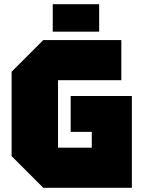

<svg xmlns="http://www.w3.org/2000/svg" viewBox="-20 -890 680 910"><path d="M35 -150V-550L185 -700H555V-510H255V-190H415V-265H315V-435H605V0H185ZM230 -740V-870H450V-740Z"/></svg>

Font: Tektur Black
Style: Regular
Weight: 900
Designer: Adam Jagosz
Foundry: Adam Jagosz
Version: Version 1.005;gftools[0.9.30]